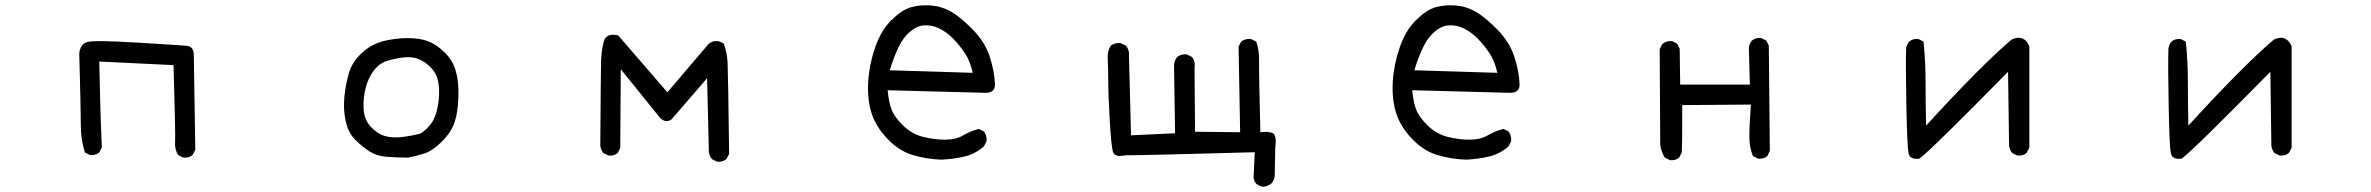

<svg xmlns="http://www.w3.org/2000/svg" viewBox="-20 -595 9040 732"><path d="M678.7 5.9 659.2 -3.9Q645.5 -25.4 647.5 -53.7Q649.4 -82 641.6 -346.7L358.4 -360.4Q362.3 -180.7 364.3 -131.3Q366.2 -82 368.2 -33.2L358.4 -13.7Q344.7 -2 323.2 -3.9L303.7 -13.7Q288.1 -62.5 288.1 -118.7Q288.1 -174.8 282.2 -391.6Q286.1 -427.7 313.5 -435.1Q340.8 -442.4 502.9 -432.6Q665 -422.9 691.4 -420.4Q717.8 -418 718.8 -387.7L724.6 -23.4L713.9 -3.9Q700.2 7.8 678.7 5.9Z M1536.1 5.9Q1494.1 5.9 1455.6 2.9Q1417 0 1390.6 -16.6Q1364.3 -33.2 1335.9 -60.5Q1307.6 -87.9 1297.9 -133.3Q1288.1 -178.7 1293 -226.6Q1297.9 -274.4 1310.5 -317.4Q1323.2 -360.4 1362.3 -395.5Q1401.4 -430.7 1455.1 -441.4Q1508.8 -452.1 1553.7 -449.2Q1598.6 -446.3 1626 -431.6Q1653.3 -417 1677.7 -392.6Q1702.1 -368.2 1712.9 -338.9Q1723.6 -309.6 1726.6 -274.4Q1729.5 -239.3 1725.6 -193.4Q1721.7 -147.5 1708 -115.7Q1694.3 -84 1661.1 -51.8Q1627.9 -19.5 1597.7 -9.8Q1567.4 0 1536.1 5.9ZM1583 -85.9Q1605.5 -99.6 1623.5 -123.5Q1641.6 -147.5 1649.4 -191.4Q1657.2 -235.4 1652.3 -273.4Q1647.5 -311.5 1624 -335.9Q1600.6 -360.4 1575.2 -370.1Q1549.8 -379.9 1518.6 -376Q1487.3 -372.1 1457 -363.3Q1426.8 -354.5 1405.3 -326.2Q1383.8 -297.9 1374 -259.8Q1364.3 -221.7 1366.2 -180.7Q1368.2 -139.6 1392.6 -112.8Q1417 -85.9 1445.3 -77.1Q1473.6 -68.4 1509.8 -72.3Q1545.9 -76.2 1583 -85.9Z M2713.9 21.5 2694.3 11.7Q2684.6 0 2682.6 -15.6L2675.8 -296.9Q2575.2 -180.7 2540 -139.6Q2516.6 -124 2495.1 -147.5L2346.7 -331.1L2344.7 -31.2L2335 -11.7Q2321.3 0 2299.8 -2L2280.3 -11.7Q2270.5 -23.4 2268.6 -39.1Q2270.5 -311.5 2271.5 -356.4Q2272.5 -401.4 2281.7 -436Q2291 -470.7 2336.9 -460L2524.4 -243.2L2682.6 -428.7Q2710 -448.2 2739.3 -428.7Q2752 -395.5 2753.9 -356.4Q2755.9 -317.4 2759.8 -7.8L2749 11.7Q2735.4 23.4 2713.9 21.5Z M3569.3 13.7Q3512.7 11.7 3460 -3.9Q3407.2 -19.5 3362.3 -66.9Q3317.4 -114.3 3301.8 -167Q3286.1 -219.7 3290 -284.2Q3293.9 -348.6 3316.4 -414.1Q3338.9 -479.5 3378.9 -518.6Q3418.9 -557.6 3453.1 -567.4Q3487.3 -577.1 3528.3 -574.2Q3569.3 -571.3 3605.5 -550.8Q3641.6 -530.3 3688.5 -482.4Q3735.4 -434.6 3753.4 -378.9Q3771.5 -323.2 3773.4 -272.5Q3773.4 -239.3 3733.4 -241.2L3364.3 -251Q3368.2 -206.1 3378.9 -177.7Q3389.6 -149.4 3422.9 -116.7Q3456.1 -84 3499 -73.2Q3542 -62.5 3583 -62.5Q3624 -62.5 3652.3 -79.1Q3680.7 -95.7 3711.9 -103.5L3731.4 -93.8Q3743.2 -78.1 3741.2 -56.6L3731.4 -37.1Q3698.2 -7.8 3656.2 2Q3614.3 11.7 3569.3 13.7ZM3688.5 -317.4Q3678.7 -362.3 3659.2 -391.6Q3639.6 -420.9 3615.2 -446.3Q3590.8 -471.7 3561.5 -486.3Q3532.2 -501 3500 -498Q3467.8 -495.1 3435.1 -460Q3402.3 -424.8 3372.1 -327.1Z M4796.9 117.2Q4781.2 115.2 4769.5 105.5Q4756.8 91.8 4759.8 70.3L4763.7 -14.6Q4338.9 -2.9 4270.5 -2.9Q4231.4 4.9 4224.1 -13.7Q4216.8 -32.2 4210.9 -135.7Q4205.1 -239.3 4205.1 -290Q4205.1 -340.8 4203.1 -370.1Q4201.2 -399.4 4214.8 -420.9Q4230.5 -432.6 4252 -430.7L4272.5 -420.9Q4286.1 -405.3 4284.2 -383.8L4292 -79.1L4460 -86.9L4456.1 -336.9Q4454.1 -360.4 4467.8 -377.9Q4483.4 -389.6 4504.9 -387.7L4524.4 -377.9Q4538.1 -360.4 4534.2 -335L4536.1 -92.8L4708 -90.8L4702.1 -417L4711.9 -436.5Q4727.5 -448.2 4749 -446.3L4769.5 -436.5Q4781.2 -401.4 4780.3 -362.3Q4779.3 -323.2 4785.2 -90.8Q4812.5 -94.7 4830.6 -88.4Q4848.6 -82 4841.8 -30.3L4839.8 76.2Q4837.9 91.8 4828.1 103.5Q4814.5 115.2 4796.9 117.2Z M5569.3 13.7Q5512.7 11.7 5460 -3.9Q5407.2 -19.5 5362.3 -66.9Q5317.4 -114.3 5301.8 -167Q5286.1 -219.7 5290 -284.2Q5293.9 -348.6 5316.4 -414.1Q5338.9 -479.5 5378.9 -518.6Q5418.9 -557.6 5453.1 -567.4Q5487.3 -577.1 5528.3 -574.2Q5569.3 -571.3 5605.5 -550.8Q5641.6 -530.3 5688.5 -482.4Q5735.4 -434.6 5753.4 -378.9Q5771.5 -323.2 5773.4 -272.5Q5773.4 -239.3 5733.4 -241.2L5364.3 -251Q5368.2 -206.1 5378.9 -177.7Q5389.6 -149.4 5422.9 -116.7Q5456.1 -84 5499 -73.2Q5542 -62.5 5583 -62.5Q5624 -62.5 5652.3 -79.1Q5680.7 -95.7 5711.9 -103.5L5731.4 -93.8Q5743.2 -78.1 5741.2 -56.6L5731.4 -37.1Q5698.2 -7.8 5656.2 2Q5614.3 11.7 5569.3 13.7ZM5688.5 -317.4Q5678.7 -362.3 5659.2 -391.6Q5639.6 -420.9 5615.2 -446.3Q5590.8 -471.7 5561.5 -486.3Q5532.2 -501 5500 -498Q5467.8 -495.1 5435.1 -460Q5402.3 -424.8 5372.1 -327.1Z M6346.7 15.6 6327.1 5.9Q6313.5 -15.6 6309.6 -43L6307.6 -407.2L6317.4 -426.8Q6333 -440.4 6354.5 -438.5L6374 -428.7L6383.8 -409.2L6385.7 -272.5H6651.4L6647.5 -413.1Q6649.4 -428.7 6659.2 -440.4Q6672.9 -452.1 6694.3 -450.2L6713.9 -440.4L6723.6 -420.9L6727.5 -19.5L6717.8 0Q6704.1 11.7 6682.6 9.8L6663.1 0Q6649.4 -33.2 6649.4 -73.7Q6649.4 -114.3 6655.3 -196.3L6393.6 -194.3Q6393.6 -33.2 6391.6 -13.7L6381.8 5.9Q6368.2 17.6 6346.7 15.6Z M7297.9 9.8Q7261.7 14.6 7256.3 -10.7Q7251 -36.1 7248 -192.4Q7245.1 -348.6 7247.1 -409.2Q7249 -424.8 7258.8 -436.5Q7272.5 -448.2 7293.9 -446.3L7313.5 -436.5Q7321.3 -358.4 7321.3 -278.3Q7321.3 -198.2 7323.2 -116.2Q7534.2 -346.7 7649.4 -444.3Q7696.3 -465.8 7716.8 -418.9V-31.2L7706.1 -11.7Q7692.4 0 7670.9 -2L7651.4 -11.7Q7641.6 -23.4 7639.6 -40L7635.7 -321.3Q7346.7 -27.3 7297.9 9.8Z M8297.9 9.8Q8261.7 14.6 8256.3 -10.7Q8251 -36.1 8248 -192.4Q8245.1 -348.6 8247.1 -409.2Q8249 -424.8 8258.8 -436.5Q8272.5 -448.2 8293.9 -446.3L8313.5 -436.5Q8321.3 -358.4 8321.3 -278.3Q8321.3 -198.2 8323.2 -116.2Q8534.2 -346.7 8649.4 -444.3Q8696.3 -465.8 8716.8 -418.9V-31.2L8706.1 -11.7Q8692.4 0 8670.9 -2L8651.4 -11.7Q8641.6 -23.4 8639.6 -40L8635.7 -321.3Q8346.7 -27.3 8297.9 9.8Z"/></svg>

Font: JasonHandwriting2
Style: Regular
Weight: 400
Version: Version 1.05.10